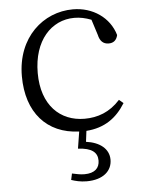

<svg xmlns="http://www.w3.org/2000/svg" viewBox="-54 -569 636 848"><g transform="rotate(-5 264.0 -145.0)"><path d="M270 89C331 92 356 113 356 149C356 182 335 204 289 204C270 204 253 200 234 196L228 224C246 230 268 236 296 236C370 236 409 199 409 150C409 101 368 70 308 62L314 14C396 8 449 -31 488 -94L469 -110C423 -59 369 -40 311 -40C203 -40 122 -116 122 -259C122 -403 202 -488 304 -488C329 -488 353 -483 379 -473L401 -404C407 -377 421 -362 446 -362C467 -362 481 -373 486 -396C463 -475 389 -526 301 -526C170 -526 51 -424 51 -251C51 -90 139 9 282 14Z"/></g></svg>

Font: Kiri Minchoo Light
Style: Regular
Weight: 300
Designer: Ryoko NISHIZUKA 西塚涼子 (kana & ideographs); Frank Grießhammer (Latin, Greek & Cyrillic);
akenotsuki.com/eyeben/fonts/ (U+
Foundry: Adobe
akenotsuki.com/eyeben/fonts/
Version: Version 4.002;hotconv 1.0.119;makeotfexe 2.5.65604